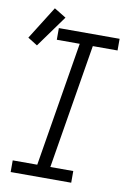

<svg xmlns="http://www.w3.org/2000/svg" viewBox="-97 -883 638 940"><g transform="rotate(10 222.5 -413.5)"><path d="M24 0V-58H146L248 -677H134V-735H436V-677H313L211 -58H325V0ZM43 -633 -5 -663 98 -827 157 -791Z"/></g></svg>

Font: Iosevka Etoile Light Oblique
Style: Regular
Weight: 300
Italic angle: -9°
Designer: Belleve Invis
Foundry: Belleve Invis
Version: Version 15.5.2; ttfautohint (v1.8.4)